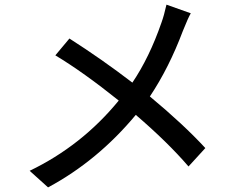

<svg xmlns="http://www.w3.org/2000/svg" viewBox="-20 -770 1017 825"><path d="M799.8 -712.9Q789.1 -695.3 765.6 -636.7Q706.1 -478.5 624 -355.5Q768.6 -235.4 862.3 -133.8L790 -54.7Q701.2 -158.2 563.5 -276.4Q399.4 -79.1 186.5 35.2L107.4 -36.1Q331.1 -143.6 490.2 -337.9Q337.9 -460 217.8 -532.2L278.3 -604.5Q418.9 -514.6 548.8 -415Q622.1 -523.4 673.8 -672.9Q684.6 -702.1 695.3 -750Z"/></svg>

Font: Min Sans Medium
Style: Regular
Weight: 500
Designer: Jinseong-Kim, NotoSansCJK, Nunito
Foundry: Jinseong-Kim
Version: Version 1.400;Glyphs 3.1.2 (3151)